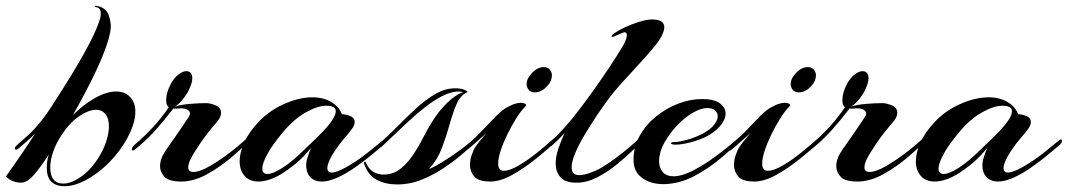

<svg xmlns="http://www.w3.org/2000/svg" viewBox="-69 -624 3676 661"><path d="M154 17Q92 17 92 -46Q92 -57 93.5 -68.5Q95 -80 99 -92Q83 -67 69 -48.5Q55 -30 46 -20Q24 5 2 5Q-8 5 -22 0.5Q-36 -4 -49 -16Q-36 -34 -7.5 -75Q21 -116 52 -164Q39 -151 23.5 -137.5Q8 -124 -5 -113Q-9 -109 -14 -109Q-18 -109 -18 -113Q-18 -118 -10 -125Q11 -143 30 -160.5Q49 -178 72 -206.5Q95 -235 126 -285Q182 -371 222 -443Q262 -515 274 -555Q276 -560 277 -566Q278 -572 278 -578Q278 -586 274 -592.5Q270 -599 259 -600Q257 -600 257 -602Q257 -604 259 -604Q280 -603 294 -589.5Q308 -576 312 -543Q315 -516 297 -465Q279 -414 248 -351.5Q217 -289 182 -228Q218 -264 258 -286.5Q298 -309 331 -309Q361 -309 379 -290Q397 -271 397 -240Q397 -206 378 -165.5Q359 -125 327 -87Q288 -41 240.5 -12Q193 17 154 17ZM149 8Q175 8 208 -14Q241 -36 268 -78Q288 -109 297 -138Q306 -167 306 -189Q306 -216 294 -231Q282 -246 262 -246Q236 -246 203 -223.5Q170 -201 143 -159Q123 -129 113.5 -100Q104 -71 104 -48Q104 8 149 8Z M555 1Q512 1 497 -15.5Q482 -32 482 -52Q482 -78 502 -107Q514 -124 529 -145.5Q544 -167 557 -186Q570 -205 575 -213Q582 -223 583.5 -226.5Q585 -230 585 -234Q585 -240 577.5 -245.5Q570 -251 553 -251Q548 -251 544.5 -250.5Q541 -250 537 -250Q529 -250 528 -251L525 -247Q497 -210 465 -174.5Q433 -139 395 -109Q391 -106 389 -106Q385 -106 385 -110Q385 -118 397 -128Q428 -154 458 -186.5Q488 -219 512 -255Q503 -261 503 -279Q503 -306 520 -337Q532 -358 546.5 -368.5Q561 -379 572 -379Q593 -379 593 -354Q593 -338 581 -314Q576 -302 561.5 -283.5Q547 -265 533 -257Q554 -264 586.5 -266.5Q619 -269 641 -269Q654 -269 673 -261.5Q692 -254 692 -235Q692 -222 680 -207Q677 -203 664 -188Q651 -173 635.5 -152Q620 -131 607 -110Q594 -91 586.5 -75Q579 -59 579 -48Q579 -32 597 -32Q618 -32 653 -52Q688 -72 728.5 -103.5Q769 -135 803 -169Q807 -173 810 -173Q814 -173 814 -168Q814 -162 809 -157Q774 -122 731.5 -85.5Q689 -49 643.5 -24Q598 1 555 1Z M821 1Q790 1 773 -18.5Q756 -38 756 -69Q756 -98 771.5 -133Q787 -168 821 -204Q856 -242 908 -265.5Q960 -289 1007 -289Q1045 -289 1072 -272.5Q1099 -256 1108 -231Q1119 -231 1135.5 -225Q1152 -219 1152 -203Q1152 -192 1141 -178Q1134 -168 1116.5 -148Q1099 -128 1084 -105Q1072 -87 1065 -71.5Q1058 -56 1058 -45Q1058 -30 1073 -30Q1090 -30 1124 -49Q1161 -70 1195 -97Q1229 -124 1248 -140Q1253 -144 1255 -144Q1259 -144 1259 -139Q1259 -133 1254 -128Q1245 -120 1219 -98Q1193 -76 1159.5 -52Q1126 -28 1094 -13Q1078 -6 1064.5 -2.5Q1051 1 1040 1Q1013 1 999 -14.5Q985 -30 985 -55Q985 -65 988 -76Q991 -87 995 -98L1002 -115Q976 -83 950 -61.5Q924 -40 898 -24Q876 -11 856.5 -5Q837 1 821 1ZM852 -25Q870 -25 904 -46.5Q938 -68 983 -113Q989 -119 1005.5 -134.5Q1022 -150 1041 -169.5Q1060 -189 1073.5 -208.5Q1087 -228 1087 -241Q1087 -260 1054 -260Q1025 -260 984.5 -237.5Q944 -215 907 -171Q869 -126 851.5 -93.5Q834 -61 834 -44Q834 -25 852 -25Z M1299 11Q1259 11 1228.5 -4.5Q1198 -20 1184 -62Q1183 -66 1186.5 -67Q1190 -68 1191 -63Q1201 -41 1217 -32Q1233 -23 1252 -23Q1284 -23 1308.5 -42Q1333 -61 1352.5 -90Q1372 -119 1387.5 -149.5Q1403 -180 1417 -202Q1439 -239 1469.5 -269Q1500 -299 1525 -306Q1519 -309 1510 -309Q1485 -309 1455 -294Q1425 -279 1394.5 -255Q1364 -231 1335.5 -204.5Q1307 -178 1283.5 -155.5Q1260 -133 1246 -120Q1238 -113 1234 -113Q1230 -113 1230 -117Q1230 -123 1235 -128Q1265 -154 1297 -186.5Q1329 -219 1362 -249.5Q1395 -280 1429 -300Q1463 -320 1498 -320Q1502 -320 1505.5 -320Q1509 -320 1513 -319Q1524 -318 1533.5 -313Q1543 -308 1539 -306Q1516 -296 1503 -266Q1490 -236 1479 -196Q1468 -156 1452.5 -115Q1437 -74 1408 -42Q1422 -47 1452 -65Q1482 -83 1518 -109.5Q1554 -136 1585 -168Q1589 -172 1593 -172Q1598 -172 1598 -167Q1598 -163 1594 -159Q1567 -133 1534 -103.5Q1501 -74 1462.5 -48Q1424 -22 1383 -5.5Q1342 11 1299 11Z M1772 -306Q1758 -306 1751 -315Q1744 -324 1744 -334Q1744 -354 1763 -373.5Q1782 -393 1803 -393Q1817 -393 1824 -384Q1831 -375 1831 -365Q1831 -344 1812.5 -325Q1794 -306 1772 -306ZM1619 1Q1578 1 1563.5 -16.5Q1549 -34 1549 -56Q1549 -74 1555 -90.5Q1561 -107 1565 -114Q1571 -124 1581.5 -137Q1592 -150 1605 -165Q1585 -148 1567.5 -132Q1550 -116 1539 -108Q1536 -105 1533 -105Q1529 -105 1529 -110Q1529 -118 1540 -126Q1566 -148 1590.5 -174Q1615 -200 1637 -222.5Q1659 -245 1676 -254Q1694 -264 1705 -267Q1716 -270 1723 -270Q1734 -270 1739 -266.5Q1744 -263 1741 -259Q1724 -242 1707.5 -215.5Q1691 -189 1677 -160Q1663 -131 1654.5 -105Q1646 -79 1646 -61Q1646 -36 1666 -36Q1685 -36 1715.5 -53.5Q1746 -71 1779.5 -98Q1813 -125 1842 -151Q1846 -155 1849 -155Q1854 -155 1854.5 -150Q1855 -145 1852 -143Q1819 -112 1777.5 -78.5Q1736 -45 1694.5 -22Q1653 1 1619 1Z M1916 5Q1876 5 1860 -14.5Q1844 -34 1844 -60Q1844 -85 1853.5 -113Q1863 -141 1875 -166Q1862 -152 1850 -140.5Q1838 -129 1830 -122Q1826 -119 1822 -119Q1817 -119 1817 -124Q1817 -129 1823 -133Q1844 -151 1872 -182Q1900 -213 1924 -245Q1944 -271 1972 -310Q2000 -349 2029 -392.5Q2058 -436 2079 -472Q2082 -478 2085.5 -487Q2089 -496 2089 -503Q2089 -513 2081 -513Q2079 -513 2069.5 -509Q2060 -505 2051 -501Q2042 -497 2040 -497Q2032 -497 2041 -506Q2057 -518 2081.5 -529.5Q2106 -541 2132 -549Q2158 -557 2176 -557Q2218 -557 2218 -530Q2218 -516 2205 -493Q2194 -475 2173 -450.5Q2152 -426 2126.5 -398.5Q2101 -371 2077 -344.5Q2053 -318 2037 -298Q2033 -293 2017.5 -272Q2002 -251 1982.5 -221.5Q1963 -192 1943.5 -159.5Q1924 -127 1911.5 -97.5Q1899 -68 1899 -48Q1899 -21 1925 -21Q1942 -21 1968 -31Q1993 -40 2020.5 -58.5Q2048 -77 2074.5 -98Q2101 -119 2121.5 -138Q2142 -157 2152 -167Q2158 -173 2162 -173Q2166 -173 2166 -168Q2166 -163 2161 -158Q2145 -141 2117.5 -114Q2090 -87 2056.5 -59.5Q2023 -32 1987 -13.5Q1951 5 1916 5Z M2215 10Q2171 10 2141.5 -11.5Q2112 -33 2112 -74Q2112 -118 2133 -156Q2154 -194 2189 -222.5Q2224 -251 2265.5 -267Q2307 -283 2348 -283Q2389 -283 2409 -268.5Q2429 -254 2429 -233Q2429 -213 2410.5 -190.5Q2392 -168 2357 -151Q2335 -141 2306.5 -133.5Q2278 -126 2257 -126Q2241 -126 2241 -131Q2241 -135 2255 -135Q2268 -135 2295.5 -142.5Q2323 -150 2349 -163Q2378 -179 2390 -195Q2402 -211 2402 -224Q2402 -236 2392.5 -244Q2383 -252 2366 -252Q2350 -252 2330 -243Q2301 -230 2270.5 -200.5Q2240 -171 2220 -136Q2200 -101 2200 -69Q2200 -47 2212.5 -32Q2225 -17 2250 -17Q2276 -17 2310 -33.5Q2344 -50 2379 -74.5Q2414 -99 2444 -124Q2474 -149 2492 -166Q2498 -172 2501 -172Q2504 -172 2504 -167Q2504 -160 2498 -155Q2460 -120 2415.5 -82Q2371 -44 2320.5 -17.5Q2270 9 2215 10Z M2681 -306Q2667 -306 2660 -315Q2653 -324 2653 -334Q2653 -354 2672 -373.5Q2691 -393 2712 -393Q2726 -393 2733 -384Q2740 -375 2740 -365Q2740 -344 2721.5 -325Q2703 -306 2681 -306ZM2528 1Q2487 1 2472.5 -16.5Q2458 -34 2458 -56Q2458 -74 2464 -90.5Q2470 -107 2474 -114Q2480 -124 2490.5 -137Q2501 -150 2514 -165Q2494 -148 2476.5 -132Q2459 -116 2448 -108Q2445 -105 2442 -105Q2438 -105 2438 -110Q2438 -118 2449 -126Q2475 -148 2499.5 -174Q2524 -200 2546 -222.5Q2568 -245 2585 -254Q2603 -264 2614 -267Q2625 -270 2632 -270Q2643 -270 2648 -266.5Q2653 -263 2650 -259Q2633 -242 2616.5 -215.5Q2600 -189 2586 -160Q2572 -131 2563.5 -105Q2555 -79 2555 -61Q2555 -36 2575 -36Q2594 -36 2624.5 -53.5Q2655 -71 2688.5 -98Q2722 -125 2751 -151Q2755 -155 2758 -155Q2763 -155 2763.5 -150Q2764 -145 2761 -143Q2728 -112 2686.5 -78.5Q2645 -45 2603.5 -22Q2562 1 2528 1Z M2883 1Q2840 1 2825 -15.5Q2810 -32 2810 -52Q2810 -78 2830 -107Q2842 -124 2857 -145.5Q2872 -167 2885 -186Q2898 -205 2903 -213Q2910 -223 2911.5 -226.5Q2913 -230 2913 -234Q2913 -240 2905.5 -245.5Q2898 -251 2881 -251Q2876 -251 2872.5 -250.5Q2869 -250 2865 -250Q2857 -250 2856 -251L2853 -247Q2825 -210 2793 -174.5Q2761 -139 2723 -109Q2719 -106 2717 -106Q2713 -106 2713 -110Q2713 -118 2725 -128Q2756 -154 2786 -186.5Q2816 -219 2840 -255Q2831 -261 2831 -279Q2831 -306 2848 -337Q2860 -358 2874.5 -368.5Q2889 -379 2900 -379Q2921 -379 2921 -354Q2921 -338 2909 -314Q2904 -302 2889.5 -283.5Q2875 -265 2861 -257Q2882 -264 2914.5 -266.5Q2947 -269 2969 -269Q2982 -269 3001 -261.5Q3020 -254 3020 -235Q3020 -222 3008 -207Q3005 -203 2992 -188Q2979 -173 2963.5 -152Q2948 -131 2935 -110Q2922 -91 2914.5 -75Q2907 -59 2907 -48Q2907 -32 2925 -32Q2946 -32 2981 -52Q3016 -72 3056.5 -103.5Q3097 -135 3131 -169Q3135 -173 3138 -173Q3142 -173 3142 -168Q3142 -162 3137 -157Q3102 -122 3059.5 -85.5Q3017 -49 2971.5 -24Q2926 1 2883 1Z M3149 1Q3118 1 3101 -18.5Q3084 -38 3084 -69Q3084 -98 3099.5 -133Q3115 -168 3149 -204Q3184 -242 3236 -265.5Q3288 -289 3335 -289Q3373 -289 3400 -272.5Q3427 -256 3436 -231Q3447 -231 3463.5 -225Q3480 -219 3480 -203Q3480 -192 3469 -178Q3462 -168 3444.5 -148Q3427 -128 3412 -105Q3400 -87 3393 -71.5Q3386 -56 3386 -45Q3386 -30 3401 -30Q3418 -30 3452 -49Q3489 -70 3523 -97Q3557 -124 3576 -140Q3581 -144 3583 -144Q3587 -144 3587 -139Q3587 -133 3582 -128Q3573 -120 3547 -98Q3521 -76 3487.5 -52Q3454 -28 3422 -13Q3406 -6 3392.5 -2.5Q3379 1 3368 1Q3341 1 3327 -14.5Q3313 -30 3313 -55Q3313 -65 3316 -76Q3319 -87 3323 -98L3330 -115Q3304 -83 3278 -61.5Q3252 -40 3226 -24Q3204 -11 3184.5 -5Q3165 1 3149 1ZM3180 -25Q3198 -25 3232 -46.5Q3266 -68 3311 -113Q3317 -119 3333.5 -134.5Q3350 -150 3369 -169.5Q3388 -189 3401.5 -208.5Q3415 -228 3415 -241Q3415 -260 3382 -260Q3353 -260 3312.5 -237.5Q3272 -215 3235 -171Q3197 -126 3179.5 -93.5Q3162 -61 3162 -44Q3162 -25 3180 -25Z"/></svg>

Font: Arizonia
Style: Regular
Weight: 400
Designer: Robert E. Leuschke
Foundry: Robert E. Leuschke
Version: Version 1.010; ttfautohint (v1.8.4.7-5d5b)